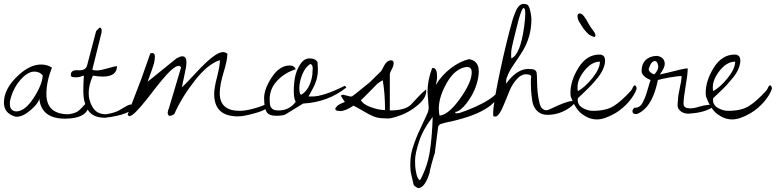

<svg xmlns="http://www.w3.org/2000/svg" viewBox="-20 -593 3960 980"><path d="M245.1 -248Q216.8 -175.8 216.8 -113.3Q216.8 -9.8 329.1 -9.8Q357.4 -13.7 371.6 -21.5Q385.7 -29.3 402.3 -48.3Q418.9 -67.4 434.6 -80.1H439.5Q434.6 -25.4 401.9 -6.3Q369.1 12.7 312.5 12.7Q190.4 12.7 180.7 -89.8Q175.8 -64.5 136.2 -30.8Q96.7 2.9 65.4 2.9Q63.5 2.9 60.5 2.9Q0 -13.7 0 -69.3Q0 -141.6 75.2 -210Q133.8 -263.7 189.5 -263.7Q220.7 -263.7 245.1 -248ZM30.3 -74.2Q30.3 -58.6 31.7 -49.3Q33.2 -40 41.5 -32.2Q49.8 -24.4 65.4 -24.4Q108.4 -26.4 151.9 -93.3Q195.3 -160.2 198.2 -208Q182.6 -227.5 155.3 -227.5Q120.1 -227.5 82 -182.6Q43.9 -137.7 30.3 -74.2Z M408.2 -207 396.5 -204.1Q393.6 -201.2 379.9 -199.2Q366.2 -197.3 353.5 -199.2Q340.8 -201.2 341.8 -209Q339.8 -237.3 377.9 -234.4Q418 -231.4 424.8 -259.8L470.7 -434.6L489.3 -453.1Q499 -450.2 499 -435.5L498 -425.8L452.1 -241.2V-236.3Q460 -233.4 475.6 -233.4Q491.2 -233.4 531.2 -244.6Q571.3 -255.9 577.1 -255.9Q577.1 -202.1 504.9 -202.1Q482.4 -202.1 454.1 -207Q432.6 -158.2 432.6 -117.7Q432.6 -77.1 454.1 -43.5Q475.6 -9.8 520.5 -9.8Q566.4 -16.6 591.3 -31.7Q616.2 -46.9 627.9 -53.2Q639.6 -59.6 651.4 -59.6Q663.1 -59.6 676.8 -56.6Q649.4 -7.8 518.6 7.8Q515.6 7.8 513.7 7.8Q446.3 7.8 422.9 -42Q405.3 -78.1 405.3 -125.5Q405.3 -172.9 408.2 -207Z M1351.6 -65.4Q1352.5 -61.5 1352.5 -59.6Q1352.5 -36.1 1289.6 -17.6Q1226.6 1 1194.3 1Q1073.2 1 1073.2 -113.3Q1073.2 -143.6 1087.9 -200.2Q1102.5 -256.8 1102.5 -286.1Q1041 -266.6 974.6 -182.1Q908.2 -97.7 870.1 -11.7Q864.3 -5.9 854.5 -2.9Q844.7 0 840.3 -4.4Q835.9 -8.8 835.9 -17.1Q835.9 -25.4 843.8 -45.9L904.3 -249Q899.4 -256.8 891.6 -256.8Q866.2 -256.8 802.7 -179.7Q786.1 -160.2 730.5 -87.9Q661.1 0 640.6 0Q638.7 0 634.8 -3.4Q630.9 -6.8 631.8 -8.8L702.1 -192.4L747.1 -320.3Q752 -322.3 755.9 -322.3Q770.5 -322.3 770.5 -305.7Q770.5 -289.1 766.6 -272Q762.7 -254.9 733.4 -175.8L880.9 -294.9Q899.4 -305.7 911.1 -305.7Q931.6 -305.7 931.6 -273.4Q931.6 -254.9 920.4 -205.1Q909.2 -155.3 908.2 -147.5Q925.8 -162.1 981.4 -222.7Q1078.1 -327.1 1117.2 -327.1Q1130.9 -327.1 1140.6 -318.4Q1140.6 -286.1 1121.1 -222.7Q1101.6 -159.2 1101.6 -117.2Q1101.6 -27.3 1203.1 -27.3Q1257.8 -27.3 1351.6 -65.4Z M1600.6 -276.4 1602.5 -239.3Q1602.5 -218.8 1600.1 -207.5Q1597.7 -196.3 1596.7 -190.4Q1595.7 -184.6 1591.8 -175.3Q1587.9 -166 1586.9 -162.1Q1585.9 -158.2 1580.1 -147.5Q1574.2 -136.7 1572.8 -133.8Q1571.3 -130.9 1564 -117.7Q1556.6 -104.5 1554.7 -100.6H1574.2Q1630.9 -100.6 1740.2 -155.3L1748 -146.5Q1654.3 -71.3 1527.3 -64.5L1441.4 -11.7Q1429.7 -2 1390.1 -2Q1350.6 -2 1339.4 -23.9Q1328.1 -45.9 1328.1 -92.8Q1328.1 -139.6 1367.7 -199.2Q1407.2 -258.8 1459 -258.8Q1482.4 -258.8 1489.3 -239.3Q1434.6 -222.7 1395.5 -181.6Q1356.4 -140.6 1356.4 -86.9Q1356.4 -68.4 1358.4 -57.6Q1360.4 -46.9 1369.1 -38.1Q1377.9 -29.3 1403.3 -29.3Q1456.1 -29.3 1489.3 -73.2Q1479.5 -89.8 1479.5 -127.4Q1479.5 -165 1485.8 -198.7Q1492.2 -232.4 1511.7 -263.7Q1531.2 -294.9 1560.5 -294.9Q1589.8 -294.9 1600.6 -276.4ZM1575.2 -230.5 1576.2 -243.2Q1576.2 -262.7 1564.5 -266.6Q1539.1 -252 1523.4 -213.9Q1507.8 -175.8 1507.8 -143.6Q1507.8 -111.3 1517.6 -109.4Q1544.9 -125 1560.1 -160.2Q1575.2 -195.3 1575.2 -228.5Z M1766.6 -100.6H1776.4Q1789.1 -109.4 1826.7 -140.1Q1864.3 -170.9 1868.7 -174.3Q1873 -177.7 1924.8 -229.5Q1928.7 -234.4 1936.5 -250Q1953.1 -285.2 1975.6 -285.2Q1989.3 -285.2 1989.3 -271Q1989.3 -256.8 1979.5 -239.3Q1969.7 -221.7 1969.7 -211.9V-29.3Q2049.8 -29.3 2079.1 -60.5Q2090.8 -72.3 2111.8 -95.7Q2132.8 -119.1 2155.3 -136.7V-127Q2155.3 -92.8 2113.3 -57.1Q2071.3 -21.5 2025.4 -4.9Q1979.5 11.7 1961.9 11.7Q1944.3 11.7 1937.5 10.7Q1911.1 10.7 1887.7 1.5Q1864.3 -7.8 1833.5 -26.4Q1802.7 -44.9 1784.2 -53.7Q1743.2 -26.4 1717.3 -26.4Q1691.4 -26.4 1691.4 -37.1Q1691.4 -42 1700.7 -51.8Q1710 -61.5 1740.2 -72.3L1721.7 -100.6Q1716.8 -104.5 1722.7 -106.9Q1728.5 -109.4 1731.4 -109.4L1748 -105.5Q1765.6 -100.6 1766.6 -100.6ZM1822.3 -82Q1833 -60.5 1873 -45.9Q1913.1 -31.2 1945.3 -31.2Q1945.3 -116.2 1933.6 -183.6Q1912.1 -170.9 1906.2 -165.5Q1900.4 -160.2 1865.2 -124Q1830.1 -87.9 1822.3 -82Z M2216.8 51.8 2199.2 189.5Q2195.3 199.2 2184.6 237.3Q2173.8 275.4 2172.9 288.1Q2150.4 362.3 2117.2 367.2L2112.3 366.2Q2110.4 366.2 2102.1 360.4Q2093.8 354.5 2092.3 352.1Q2090.8 349.6 2086.9 331.1Q2083 312.5 2078.6 295.4Q2074.2 278.3 2074.2 248Q2074.2 217.8 2078.6 193.8Q2083 169.9 2094.2 138.7Q2105.5 107.4 2114.7 86.9Q2124 66.4 2140.1 32.2Q2156.2 -2 2162.1 -15.6Q2168 -29.3 2168 -45.9L2162.1 -123Q2162.1 -182.6 2185.5 -245.1Q2188.5 -246.1 2190.4 -246.1Q2210.9 -246.1 2210.9 -202.1Q2210.9 -182.6 2204.1 -159.2Q2235.4 -210 2280.8 -244.6Q2326.2 -279.3 2373 -291Q2423.8 -284.2 2423.8 -227.5Q2423.8 -214.8 2420.9 -198.2Q2409.2 -127 2359.4 -63.5Q2329.1 -25.4 2304.7 -21.5Q2303.7 -20.5 2303.7 -17.6Q2303.7 -14.6 2314 -14.6Q2324.2 -14.6 2364.3 -30.3Q2457 -66.4 2501 -103.5Q2511.7 -112.3 2514.6 -118.2Q2515.6 -131.8 2520.5 -130.9Q2525.4 -129.9 2525.4 -123.5Q2525.4 -117.2 2523.4 -108.4Q2508.8 -56.6 2415 -14.6Q2350.6 13.7 2252.9 33.2Q2250 34.2 2243.2 36.1Q2224.6 41 2224.6 42ZM2188.5 3.9Q2140.6 64.5 2119.6 127.4Q2098.6 190.4 2098.6 226.1Q2098.6 261.7 2101.6 274.9Q2104.5 288.1 2105.5 294.4Q2106.4 300.8 2107.9 304.2Q2109.4 307.6 2111.3 312.5Q2115.2 323.2 2124 327.1Q2161.1 258.8 2173.3 183.6Q2185.5 108.4 2188.5 3.9ZM2364.3 -251Q2357.4 -251 2348.6 -249Q2291 -233.4 2251 -152.3Q2219.7 -90.8 2219.7 -38.1Q2219.7 -19.5 2223.6 -2.9Q2268.6 -6.8 2326.2 -86.9Q2387.7 -171.9 2387.7 -223.6Q2387.7 -251 2364.3 -251Z M2889.6 -44.9Q2836.9 -6.8 2774.4 -6.8Q2742.2 -6.8 2722.2 -26.4Q2702.1 -45.9 2697.3 -75.7Q2692.4 -105.5 2690.9 -129.4Q2689.5 -153.3 2689.5 -169.4Q2689.5 -185.5 2691.4 -203.1Q2688.5 -213.9 2664.6 -213.9Q2640.6 -213.9 2618.2 -189.5Q2595.7 -165 2581.5 -131.3Q2567.4 -97.7 2554.2 -64.5Q2541 -31.2 2529.3 -14.6Q2517.6 2 2509.8 2Q2502 2 2498 0Q2497.1 -5.9 2497.1 -13.7Q2497.1 -62.5 2531.2 -223.6Q2565.4 -384.8 2598.6 -500Q2600.6 -506.8 2609.9 -529.8Q2619.1 -552.7 2629.9 -563Q2640.6 -573.2 2652.3 -573.2Q2664.1 -573.2 2670.9 -568.4V-570.3Q2680.7 -563.5 2686.5 -537.1Q2692.4 -510.7 2692.4 -495.1Q2692.4 -403.3 2644.5 -327.1Q2625 -295.9 2605.5 -268.6Q2585.9 -241.2 2574.7 -216.8Q2563.5 -192.4 2563.5 -180.7Q2563.5 -168.9 2563.5 -166Q2617.2 -241.2 2677.7 -241.2Q2699.2 -241.2 2709 -236.3Q2716.8 -231.4 2718.8 -223.1Q2720.7 -214.8 2721.2 -181.2Q2721.7 -147.5 2724.1 -123.5Q2726.6 -99.6 2732.4 -72.8Q2738.3 -45.9 2748.5 -38.1Q2758.8 -30.3 2767.6 -30.3Q2776.4 -30.3 2786.1 -35.2Q2872.1 -77.1 2899.4 -77.1Q2912.1 -77.1 2912.1 -69.3Q2912.1 -61.5 2889.6 -44.9ZM2626 -488.3Q2589.8 -348.6 2589.4 -329.6Q2588.9 -310.5 2588.9 -308.6L2589.8 -294.9Q2635.7 -313.5 2655.3 -457Q2661.1 -499 2661.1 -525.4Q2661.1 -551.8 2652.3 -551.8Q2643.6 -551.8 2626 -488.3Z M2892.6 -102.5Q2891.6 -111.3 2891.6 -119.1Q2891.6 -181.6 2933.1 -248Q2974.6 -314.5 3040 -314.5Q3052.7 -314.5 3060.5 -307.1Q3068.4 -299.8 3068.4 -282.7Q3068.4 -265.6 3059.1 -242.7Q3049.8 -219.7 3030.8 -196.3Q3011.7 -172.9 2998 -158.2Q2984.4 -143.6 2959.5 -120.1Q2934.6 -96.7 2929.7 -91.8Q2928.7 -84 2928.7 -83Q2928.7 -56.6 2954.1 -42Q2979.5 -27.3 3006.8 -27.3Q3072.3 -27.3 3110.8 -50.8Q3149.4 -74.2 3200.2 -129.9Q3208 -139.6 3209.5 -145.5Q3210.9 -151.4 3219.7 -158.2Q3229.5 -154.3 3229.5 -139.6Q3219.7 -109.4 3190.4 -74.7Q3161.1 -40 3121.1 -15.6Q3065.4 16.6 3026.9 16.6Q2988.3 16.6 2952.1 -9.8Q2916 -36.1 2892.6 -102.5ZM3042 -278.3Q3000 -278.3 2963.9 -233.4Q2927.7 -188.5 2927.7 -147.5Q2927.7 -133.8 2929.7 -127.9Q2965.8 -147.5 3003.9 -194.8Q3042 -242.2 3042 -278.3ZM3019.5 -414.1Q3019.5 -406.2 3014.6 -404.3Q3007.8 -405.3 3002 -408.2Q2996.1 -411.1 2991.7 -413.1Q2987.3 -415 2982.4 -419.9L2974.6 -427.7Q2971.7 -430.7 2965.8 -438Q2960 -445.3 2958.5 -446.8Q2957 -448.2 2951.2 -457.5Q2945.3 -466.8 2936.5 -481.4Q2927.7 -496.1 2927.7 -510.3Q2927.7 -524.4 2939 -524.4Q2950.2 -524.4 2962.4 -507.8Q2974.6 -491.2 2981.9 -476.1Q2989.3 -460.9 3001.5 -445.3Q3013.7 -429.7 3016.6 -422.9Q3019.5 -416 3019.5 -414.1Z M3468.8 -62.5Q3469.7 -40 3502.9 -40Q3522.5 -40 3546.9 -47.9Q3571.3 -55.7 3594.2 -57.6Q3617.2 -59.6 3617.2 -45.9Q3576.2 -18.6 3503.9 -13.7Q3500 -12.7 3496.1 -12.7Q3468.8 -12.7 3453.6 -25.9Q3438.5 -39.1 3438.5 -54.7Q3438.5 -70.3 3440.4 -81.1Q3440.4 -102.5 3449.7 -143.6Q3459 -184.6 3459 -205.1Q3441.4 -205.1 3398.9 -197.8Q3356.4 -190.4 3337.9 -184.6Q3313.5 -62.5 3252.9 -22.5Q3235.4 -10.7 3226.1 -10.7Q3216.8 -10.7 3212.4 -15.1Q3208 -19.5 3208 -25.9Q3208 -32.2 3216.8 -43Q3247.1 -41 3261.7 -72.3Q3276.4 -101.6 3285.6 -135.3Q3294.9 -168.9 3300.8 -184.6Q3254.9 -203.1 3254.9 -231.4Q3254.9 -283.2 3299.8 -301.8Q3315.4 -307.6 3331.1 -307.6Q3346.7 -307.6 3359.9 -296.9Q3373 -286.1 3373 -266.6Q3373 -247.1 3347.7 -212.9Q3350.6 -212.9 3382.8 -220.7Q3471.7 -244.1 3490.2 -244.1Q3490.2 -213.9 3479.5 -152.8Q3468.8 -91.8 3468.8 -62.5ZM3322.3 -281.2Q3303.7 -281.2 3291 -241.2Q3291 -223.6 3319.3 -212.9Q3339.8 -233.4 3339.8 -252.9Q3339.8 -260.7 3335.4 -271Q3331.1 -281.2 3322.3 -281.2Z M3583 -102.5Q3582 -111.3 3582 -119.1Q3582 -181.6 3623.5 -248Q3665 -314.5 3730.5 -314.5Q3743.2 -314.5 3751 -307.1Q3758.8 -299.8 3758.8 -282.7Q3758.8 -265.6 3749.5 -242.7Q3740.2 -219.7 3721.2 -196.3Q3702.1 -172.9 3688.5 -158.2Q3674.8 -143.6 3649.9 -120.1Q3625 -96.7 3620.1 -91.8Q3619.1 -84 3619.1 -83Q3619.1 -56.6 3644.5 -42Q3669.9 -27.3 3697.3 -27.3Q3762.7 -27.3 3801.3 -50.8Q3839.8 -74.2 3890.6 -129.9Q3898.4 -139.6 3899.9 -145.5Q3901.4 -151.4 3910.2 -158.2Q3919.9 -154.3 3919.9 -139.6Q3910.2 -109.4 3880.9 -74.7Q3851.6 -40 3811.5 -15.6Q3755.9 16.6 3717.3 16.6Q3678.7 16.6 3642.6 -9.8Q3606.4 -36.1 3583 -102.5ZM3732.4 -278.3Q3690.4 -278.3 3654.3 -233.4Q3618.2 -188.5 3618.2 -147.5Q3618.2 -133.8 3620.1 -127.9Q3656.2 -147.5 3694.3 -194.8Q3732.4 -242.2 3732.4 -278.3Z"/></svg>

Font: Dawning of a New Day
Style: Regular
Weight: 400
Designer: Kimberly Geswein
Foundry: Kimberly Geswein
Version: Version 1.002 2010